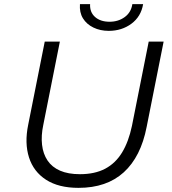

<svg xmlns="http://www.w3.org/2000/svg" viewBox="-20 -901 832 927"><path d="M359 6Q263 6 202.5 -33Q142 -72 120 -141Q98 -210 116 -298L196 -700H269L189 -298Q178 -246 183 -202Q188 -158 209.5 -126Q231 -94 270 -77Q309 -60 366 -60Q438 -60 488 -86.5Q538 -113 569.5 -165Q601 -217 617 -293L698 -700H770L688 -288Q660 -144 577.5 -69Q495 6 359 6ZM505 -752Q464 -752 431 -768Q398 -784 380.5 -812.5Q363 -841 366 -881H415Q413 -842 439 -819Q465 -796 509 -796Q551 -796 582 -818.5Q613 -841 619 -881H671Q661 -821 614.5 -786.5Q568 -752 505 -752Z"/></svg>

Font: MOST Montserrat
Style: Italic
Weight: 400
Italic angle: -11.3°
Designer: Julieta Ulanovsky
Foundry: Julieta Ulanovsky
Version: Version 8.000;March 11, 2024;FontCreator 15.0.0.2926 64-bit